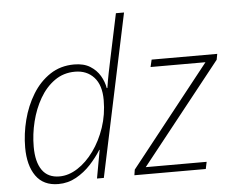

<svg xmlns="http://www.w3.org/2000/svg" viewBox="-53 -823 1082 895"><g transform="rotate(-5 487.5 -375.0)"><path d="M185 10Q115 10 80 -39.5Q45 -89 45 -173Q45 -237 61.5 -301.5Q78 -366 111 -420Q144 -474 193 -506.5Q242 -539 306 -539Q351 -539 380.5 -520.5Q410 -502 426.5 -474Q443 -446 448 -416H451Q456 -450 463 -484.5Q470 -519 477 -552L521 -760H559L398 0H366L390 -132H388Q367 -98 337 -65.5Q307 -33 268.5 -11.5Q230 10 185 10ZM193 -25Q236 -25 278 -52Q320 -79 354 -126Q388 -173 408.5 -233.5Q429 -294 429 -362Q429 -432 395.5 -468.5Q362 -505 307 -505Q253 -505 211.5 -475.5Q170 -446 142 -397.5Q114 -349 99.5 -290.5Q85 -232 85 -173Q85 -102 112 -63.5Q139 -25 193 -25ZM541 0 545 -26 917 -496H660L668 -530H975L970 -503L597 -33H882L875 0Z"/></g></svg>

Font: Noto Sans Disp ExtLt
Style: Italic
Weight: 200
Italic angle: -12°
Designer: Monotype Design Team
Foundry: Monotype Imaging Inc.
Version: Version 2.000;GOOG;noto-source:20170915:90ef993387c0